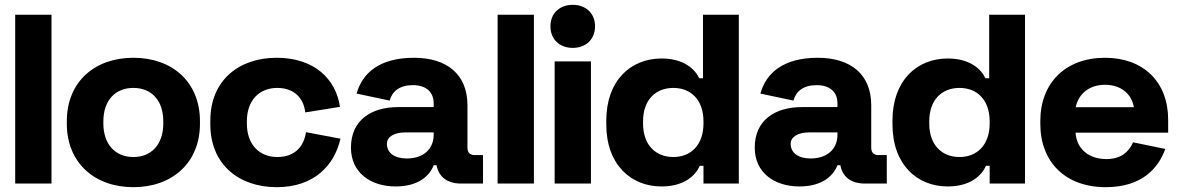

<svg xmlns="http://www.w3.org/2000/svg" viewBox="-20 -761 4884 796"><path d="M43 0H193.5V-700H43Z M533 15C693 15 809 -85 809 -248.5V-258C809 -422.5 693 -521.5 533 -521.5C373 -521.5 257 -422.5 257 -258V-248.5C257 -85 373 15 533 15ZM533 -110C458 -110 408.5 -162.5 408.5 -249.5V-257.5C408.5 -345 458 -396.5 533 -396.5C608 -396.5 657 -345 657 -257.5V-249.5C657 -162.5 608 -110 533 -110Z M1127 15C1283 15 1366.5 -76 1391.5 -186L1248.5 -213C1240 -153 1201.5 -110 1129.5 -110C1056.5 -110 1003.5 -160.5 1003.5 -248.5V-258C1003.5 -347 1056.5 -396.5 1129.5 -396.5C1201.5 -396.5 1239.5 -352 1245.5 -295L1389.5 -318C1372.5 -433.5 1283 -521.5 1127 -521.5C970.5 -521.5 852 -428 852 -261V-245.5C852 -79 970.5 15 1127 15Z M1778 -76H1790C1798.5 -27 1836 0 1891 0H1982.5V-118H1948C1929 -118 1918 -128 1918 -149V-324.5C1918 -453.5 1832 -521.5 1696 -521.5C1553 -521.5 1481.5 -457.5 1458.5 -373L1595.5 -344C1606 -382.5 1636.5 -408 1691.5 -408C1748 -408 1778 -378.5 1778 -332V-317H1630C1519.5 -317 1435 -263 1435 -149C1435 -45.5 1516 12 1620.5 12C1714.5 12 1761 -32 1778 -76ZM1666.5 -104C1615.5 -104 1584 -127 1584 -165C1584 -194.5 1615.5 -212 1659.5 -212H1778V-203C1778 -141 1733.5 -104 1666.5 -104Z M2043 0H2193.5V-700H2043Z M2279.5 0H2430V-506.5H2279.5ZM2354.5 -562.5C2408.5 -562.5 2447 -597.5 2447 -652C2447 -706 2408.5 -741 2354.5 -741C2300.5 -741 2262 -706 2262 -652C2262 -597.5 2300.5 -562.5 2354.5 -562.5Z M3043 0V-700H2894.5V-436.5H2879C2860.5 -475.5 2814 -518.5 2722.5 -518.5C2596 -518.5 2493.5 -428.5 2493.5 -260.5V-246C2493.5 -77.5 2596.5 12 2722.5 12C2814 12 2862.5 -31 2881 -73.5H2896.5V0ZM2771.5 -110C2699.5 -110 2646 -158.5 2646 -249.5V-257.5C2646 -348.5 2699.5 -396.5 2771.5 -396.5C2843 -396.5 2896.5 -348.5 2896.5 -257.5V-249.5C2896.5 -158.5 2843 -110 2771.5 -110Z M3452 -76H3464C3472.5 -27 3510 0 3565 0H3656.5V-118H3622C3603 -118 3592 -128 3592 -149V-324.5C3592 -453.5 3506 -521.5 3370 -521.5C3227 -521.5 3155.5 -457.5 3132.5 -373L3269.5 -344C3280 -382.5 3310.5 -408 3365.5 -408C3422 -408 3452 -378.5 3452 -332V-317H3304C3193.5 -317 3109 -263 3109 -149C3109 -45.5 3190 12 3294.5 12C3388.5 12 3435 -32 3452 -76ZM3340.5 -104C3289.5 -104 3258 -127 3258 -165C3258 -194.5 3289.5 -212 3333.5 -212H3452V-203C3452 -141 3407.5 -104 3340.5 -104Z M4229.5 0V-700H4081V-436.5H4065.5C4047 -475.5 4000.5 -518.5 3909 -518.5C3782.5 -518.5 3680 -428.5 3680 -260.5V-246C3680 -77.5 3783 12 3909 12C4000.5 12 4049 -31 4067.5 -73.5H4083V0ZM3958 -110C3886 -110 3832.5 -158.5 3832.5 -249.5V-257.5C3832.5 -348.5 3886 -396.5 3958 -396.5C4029.5 -396.5 4083 -348.5 4083 -257.5V-249.5C4083 -158.5 4029.5 -110 3958 -110Z M4564.5 15C4717.5 15 4784 -67.5 4811 -143.5L4677.5 -171C4660.5 -132.5 4628.5 -101.5 4567 -101.5C4496 -101.5 4444 -141.5 4439 -211H4823V-265C4823 -421 4720.5 -521.5 4561 -521.5C4398 -521.5 4293 -417.5 4293 -259.5V-247.5C4293 -89 4397 15 4564.5 15ZM4439.5 -316.5C4452 -374.5 4498.5 -409.5 4561 -409.5C4625 -409.5 4670.5 -374.5 4681 -316.5Z"/></svg>

Font: MCL Standard Bold
Style: Regular
Weight: 700
Designer: Květoslav Bartoš
Foundry: Florian Karsten
Version: Version 1.001;Glyphs 3.2.3 (3260)